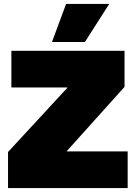

<svg xmlns="http://www.w3.org/2000/svg" viewBox="-20 -959 694 979"><path d="M21 0V-184L323 -511V-513H38V-700H615V-516L321 -189V-187H631V0ZM245 -745 317 -939H537L413 -745Z"/></svg>

Font: Georama ExtraCondensed Thin Black
Style: Regular
Weight: 900
Version: Version 1.001